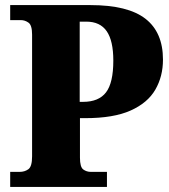

<svg xmlns="http://www.w3.org/2000/svg" viewBox="-20 -734 663 754"><path d="M20 0V-59H57Q77 -59 91.5 -69.5Q106 -80 106 -120V-598Q106 -635 92 -645Q78 -655 62 -655H20V-714H335Q482 -714 551 -660.5Q620 -607 620 -500Q620 -434 590 -382Q560 -330 493 -300Q426 -270 315 -270H294V-115Q294 -78 307 -68.5Q320 -59 337 -59H400V0ZM306 -334Q368 -334 396.5 -371.5Q425 -409 425 -496Q425 -574 399 -611.5Q373 -649 319 -649H293V-334Z"/></svg>

Font: Noto Serif Thai SemiCondensed Black
Style: Regular
Weight: 900
Width: 4
Designer: Monotype Design Team
Foundry: Monotype Imaging Inc.
Version: Version 2.002; ttfautohint (v1.8.4.7-5d5b)